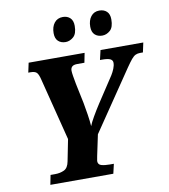

<svg xmlns="http://www.w3.org/2000/svg" viewBox="-99 -1022 972 1105"><g transform="rotate(-10 387.0 -469.5)"><path d="M105 0 116 -56H143Q172 -56 195.5 -67Q219 -78 226 -116L251 -242L159 -605Q152 -635 142 -646.5Q132 -658 105 -658H92L104 -714H431L420 -658H379Q357 -658 348 -649.5Q339 -641 339 -626Q339 -615 342.5 -593.5Q346 -572 351 -546L375 -431Q381 -399 387 -360.5Q393 -322 395 -292Q402 -311 421 -344Q440 -377 464 -414L560 -560Q570 -576 577.5 -594.5Q585 -613 585 -629Q585 -644 571 -651Q557 -658 523 -658H511L524 -714H774L762 -658H745Q730 -658 718.5 -652.5Q707 -647 694.5 -632Q682 -617 662 -588L425 -239L399 -116Q394 -93 394 -88Q394 -67 413.5 -61.5Q433 -56 462 -56H486L473 0ZM549 -794Q522 -794 505.5 -809.5Q489 -825 489 -856Q489 -893 507 -916Q525 -939 556 -939Q583 -939 599.5 -923.5Q616 -908 616 -877Q616 -831 595 -812.5Q574 -794 549 -794ZM335 -794Q308 -794 291.5 -809.5Q275 -825 275 -856Q275 -893 293 -916Q311 -939 343 -939Q369 -939 385.5 -923.5Q402 -908 402 -877Q402 -831 380.5 -812.5Q359 -794 335 -794Z"/></g></svg>

Font: Noto Serif SemiCondensed ExtraBold
Style: Italic
Weight: 800
Width: 4
Italic angle: -12°
Designer: Monotype Design Team
Foundry: Monotype Imaging Inc.
Version: Version 2.014; ttfautohint (v1.8.4.7-5d5b)